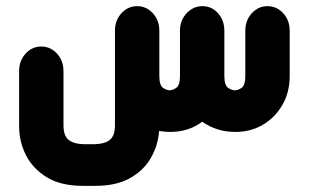

<svg xmlns="http://www.w3.org/2000/svg" viewBox="-20 -428 1002 623"><path d="M636 -33Q615 -17 589 -8.5Q563 0 534 0H530Q521 0 512.5 -1Q504 -2 496 -3V0Q492 47 468 87Q444 127 400 151Q356 175 290 175H248Q178 175 132.5 147.5Q87 120 64.5 76Q42 32 42 -19V-197Q42 -231 63 -254Q84 -277 114 -277Q144 -277 165 -254Q186 -231 186 -197V-19Q186 -7 189 4Q192 15 199.5 23Q207 31 221.5 35.5Q236 40 259 40H280Q303 40 317.5 35.5Q332 31 339.5 23Q347 15 350 4Q353 -7 353 -19V-328Q353 -362 374 -385Q395 -408 425 -408Q455 -408 476 -385Q497 -362 497 -328V-182Q497 -151 509 -143Q521 -135 530 -135Q540 -135 552 -143Q564 -151 564 -182V-328Q564 -362 585.5 -385Q607 -408 637 -408Q667 -408 687.5 -385Q708 -362 708 -328V-182Q708 -151 720 -143Q732 -135 742 -135Q752 -135 764 -143Q776 -151 776 -182V-328Q776 -362 797 -385Q818 -408 848 -408Q878 -408 899 -385Q920 -362 920 -328V-182Q920 -128 896 -87Q872 -46 832.5 -23Q793 0 746 0H742Q712 0 685.5 -8.5Q659 -17 636 -33Z"/></svg>

Font: Beiruti Black
Style: Regular
Weight: 900
Designer: Arlette Boutros
Foundry: Boutros
Version: Version 1.41